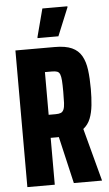

<svg xmlns="http://www.w3.org/2000/svg" viewBox="-59 -925 545 963"><g transform="rotate(-5 213.0 -443.0)"><path d="M39 0V-688H237Q291 -688 323 -673.5Q355 -659 371.5 -630Q388 -601 393.5 -559Q399 -517 399 -462Q399 -419 395 -381Q391 -343 379.5 -314Q368 -285 344 -266L415 0H273L214 -254L238 -239Q233 -237 226.5 -236.5Q220 -236 210 -236H177V0ZM177 -352H212Q229 -352 238.5 -356Q248 -360 253 -371.5Q258 -383 259 -404.5Q260 -426 260 -461Q260 -496 258.5 -517Q257 -538 252.5 -549Q248 -560 238.5 -563.5Q229 -567 213 -567H177ZM155 -740V-745L192 -886H318V-881L260 -740Z"/></g></svg>

Font: Saira ExtraCondensed ExtraBold
Style: Regular
Weight: 800
Width: 2
Designer: Hector Gatti with collaboration of the Omnibus-Type team
Foundry: Omnibus-Type
Version: Version 1.101